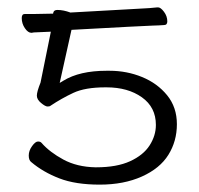

<svg xmlns="http://www.w3.org/2000/svg" viewBox="-20 -496 540 521"><path d="M72 -458 124 -459 125 -463Q127 -469 136 -469Q152 -469 171 -462L350 -472Q392 -474 407 -476H409Q416 -476 425 -464Q434 -452 434 -438Q434 -428 425 -428Q413 -427 393.5 -426.5Q374 -426 174 -415L142 -271L152 -277Q196 -304 269 -304H277Q324 -304 365.5 -287Q407 -270 433.5 -237.5Q460 -205 460 -159Q460 -113 437 -76Q414 -39 365 -17Q316 5 250.5 5Q185 5 141 -12Q97 -29 65 -56Q58 -61 58 -74Q58 -87 67 -99.5Q76 -112 83 -112Q90 -112 93 -108Q115 -83 152 -63Q189 -43 239 -42H241Q297 -42 333 -58.5Q369 -75 386 -101.5Q403 -128 403 -157Q403 -205 365 -232Q327 -259 269 -259H266Q211 -259 179 -244Q147 -229 117 -209Q115 -207 109 -207Q103 -207 91.5 -216.5Q80 -226 80 -236.5Q80 -247 90 -272L118 -410L72 -408L66 -407H65Q56 -407 47.5 -419.5Q39 -432 39 -447Q39 -458 47 -458Z"/></svg>

Font: Moon Stars Kai T HW Light
Style: Regular
Weight: 300
Designer: GuiWonder
Version: Version 1.101